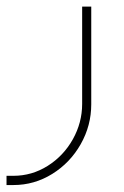

<svg xmlns="http://www.w3.org/2000/svg" viewBox="-20 -300 372 574"><path d="M20.2 253.2Q82.7 253.2 136.3 219.9Q189.8 186.6 221.3 131Q252.8 75.4 252.8 11.9V-280.3H225.6V10.6Q225.6 66.6 197.8 116.3Q170 165.9 122.7 195.8Q75.4 225.6 20.2 225.6H-0.5V253.2Z"/></svg>

Font: Arad-FD-VF Thin
Style: Regular
Weight: 100
Designer: Mohammad Darvishi
Version: Version 1.010;September 21, 2024;FontCreator 15.0.0.2992 64-